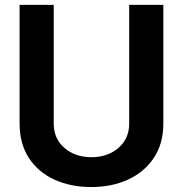

<svg xmlns="http://www.w3.org/2000/svg" viewBox="-20 -747 740 777"><path d="M502.8 -727.3H641V-247.5Q641 -165.5 602.5 -108Q563.9 -50.4 498 -20.2Q432.2 9.9 349.8 9.9Q265.6 9.9 199.9 -20.2Q134.2 -50.4 96.8 -108Q59.3 -165.5 59.3 -247.5V-727.3H197.4V-247.5Q197.4 -185.4 241.1 -148.1Q284.8 -110.8 350.1 -110.8Q414.8 -110.8 458.8 -148.1Q502.8 -185.4 502.8 -247.5Z"/></svg>

Font: Interface
Style: Bold
Weight: 700
Designer: Rasmus Andersson
Foundry: rsms
Version: Version 1.8